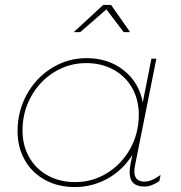

<svg xmlns="http://www.w3.org/2000/svg" viewBox="-20 -754 730 776"><path d="M506 -624H480L410 -716L304 -624H278L397 -734H429ZM51 -224Q51 -305 88.5 -372.5Q126 -440 190 -479.5Q254 -519 330 -519Q418 -519 480 -470Q542 -421 557 -340L592 -517H612L526 -87Q523 -72 523 -61Q523 -20 564 -20Q592 -20 629 -47L624 -22Q592 0 564 0Q504 0 504 -57Q504 -72 507 -88L515 -128Q476 -66 414.5 -32Q353 2 282 2Q215 2 162.5 -26.5Q110 -55 80.5 -106.5Q51 -158 51 -224ZM541 -290Q541 -351 514 -398.5Q487 -446 438.5 -472.5Q390 -499 328 -499Q258 -499 199 -462.5Q140 -426 105.5 -363.5Q71 -301 71 -227Q71 -166 98 -118.5Q125 -71 173.5 -44.5Q222 -18 284 -18Q354 -18 413 -54.5Q472 -91 506.5 -153.5Q541 -216 541 -290Z"/></svg>

Font: TypoPRO Montserrat Alternates
Style: Italic
Weight: 250
Italic angle: -11.3°
Designer: Julieta Ulanovsky
Foundry: Julieta Ulanovsky
Version: Version 6.001